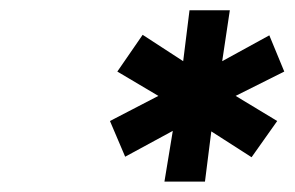

<svg xmlns="http://www.w3.org/2000/svg" viewBox="-20 -740 568 370"><path d="M191.9 -506.8 285.2 -555.2 206.1 -602.1 254.9 -672.9 333 -622.1 345.2 -720.2H422.9L408.2 -622.1L499 -671.9L527.8 -602.1L434.1 -555.2L514.2 -506.8L464.8 -437L387.2 -486.8L375 -390.1H296.9L313 -487.8L221.2 -438Z"/></svg>

Font: Trueno SemiBold
Style: Italic
Weight: 600
Designer: Julieta Ulanovsky
Foundry: Julieta Ulanovsky
Version: Version 3.001b | FøM Fix